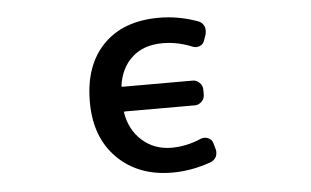

<svg xmlns="http://www.w3.org/2000/svg" viewBox="-43 -620 1087 672"><g transform="rotate(-5 500.0 -284.0)"><path d="M687.5 -462.9Q683.6 -450.2 671.4 -444.8Q659.2 -439.5 646.5 -444.3Q594.7 -465.8 542 -465.8Q474.6 -465.8 434.6 -428.7Q394.5 -392.6 385.7 -330.1Q384.8 -326.2 389.6 -326.2H635.7Q649.4 -326.2 659.7 -315.9Q669.9 -305.7 669.9 -291V-273.4Q669.9 -259.8 659.7 -249.5Q649.4 -239.3 635.7 -239.3H389.6Q385.7 -239.3 386.7 -234.4Q396.5 -174.8 438.5 -136.7Q481.4 -98.6 542 -98.6Q594.7 -98.6 646.5 -121.1Q659.2 -126 671.9 -120.6Q684.6 -115.2 688.5 -102.5L694.3 -82Q696.3 -76.2 696.3 -70.3Q696.3 -62.5 693.4 -54.7Q686.5 -41 672.9 -36.1Q605.5 -11.7 537.1 -11.7Q418 -11.7 344.2 -85Q270.5 -158.2 270.5 -283.2Q270.5 -411.1 340.8 -483.4Q411.1 -555.7 537.1 -555.7Q605.5 -555.7 672.9 -531.2Q686.5 -526.4 693.4 -512.7Q696.3 -504.9 696.3 -497.1Q696.3 -491.2 695.3 -485.4Z"/></g></svg>

Font: Gen Jyuu Gothic L Monospace Medium
Style: Regular
Weight: 500
Designer: [Source Han Sans]
Ryoko NISHIZUKA  (kana & ideographs); Paul D. Hunt (Latin, Greek & Cyrillic); Wenlong ZHANG  (bopomofo
Version: Version 1.002.20150607